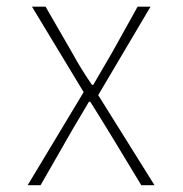

<svg xmlns="http://www.w3.org/2000/svg" viewBox="-20 -546 540 566"><path d="M61.5 0 226.6 -274.4 74.2 -526.4H114.3L194.3 -387.7Q218.8 -342.8 251 -295.9H254.9Q307.6 -385.7 309.6 -389.6L385.7 -526.4H423.8L269.5 -265.6L435.5 0H396.5L309.6 -143.6Q299.8 -160.2 276.9 -196.8Q253.9 -233.4 246.1 -246.1H242.2Q234.4 -232.4 213.9 -198.2Q193.4 -164.1 183.6 -146.5L99.6 0Z"/></svg>

Font: GenEi Gothic M ExtraLight
Style: Regular
Weight: 200
Designer: o_tamon (Modified); [Source Han Sans]
Ryoko NISHIZUKA  (kana & ideographs); Paul D. Hunt (Latin, Greek & Cyrillic); Wenl
Version: Version 1.1a;Original Version 1.004